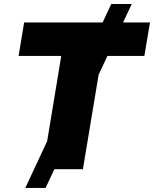

<svg xmlns="http://www.w3.org/2000/svg" viewBox="-20 -839 764 952"><path d="M105.5 92.8 531.7 -819.3H633.3L206.1 92.8ZM72.3 -561.5 99.6 -727.5H723.6L695.8 -561.5H484.4L391.1 0H190.9L283.7 -561.5Z"/></svg>

Font: Inter 24pt Black
Style: Italic
Weight: 900
Italic angle: -9.3988°
Designer: Rasmus Andersson
Foundry: rsms
Version: Version 4.001;git-66647c0bb